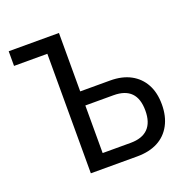

<svg xmlns="http://www.w3.org/2000/svg" viewBox="-126 -826 935 948"><g transform="rotate(-20 342.0 -352.5)"><path d="M193 0V-628H18V-705H282V-398H439Q502 -398 546.5 -374Q591 -350 615 -306Q639 -262 639 -200Q639 -138 614.5 -92.5Q590 -47 545 -23.5Q500 0 437 0ZM282 -74H429Q490 -74 521 -105.5Q552 -137 552 -199Q552 -262 521.5 -293Q491 -324 430 -324H282Z"/></g></svg>

Font: Nunito Sans 10pt Condensed Medium
Style: Regular
Weight: 500
Width: 3
Designer: Vernon Adams
Foundry: Vernon Adams
Version: Version 3.101;gftools[0.9.27]